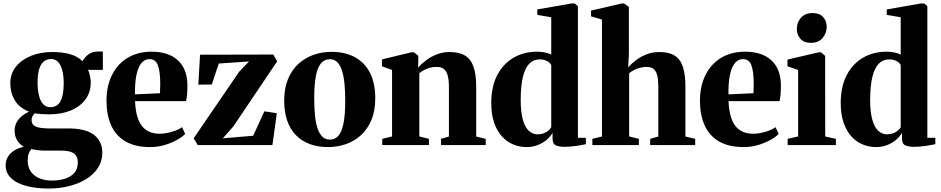

<svg xmlns="http://www.w3.org/2000/svg" viewBox="-20 -838 5436 1109"><path d="M261 251Q213 251 168.5 243.8Q124 236.5 89 220.8Q54 205 33.2 179.2Q12.5 153.5 12.5 116.5Q12.5 89 26 67.2Q39.5 45.5 63.2 30.8Q87 16 117.5 10Q90.5 -6.5 77.5 -30Q64.5 -53.5 64.5 -84.5Q64.5 -108.5 74.8 -128.8Q85 -149 103.8 -165.2Q122.5 -181.5 148 -193Q91 -215.5 65.2 -259Q39.5 -302.5 39.5 -356.5Q39.5 -413 72.5 -453.5Q105.5 -494 160.2 -515.8Q215 -537.5 280.5 -537.5Q341.5 -537.5 385 -525Q428.5 -512.5 456.5 -484.5Q468 -507 490.8 -523.8Q513.5 -540.5 546 -540.5H574V-434.5H487.5Q492.5 -428 496 -415.2Q499.5 -402.5 501.8 -387.8Q504 -373 504 -361Q504 -304.5 473.2 -263.2Q442.5 -222 388.5 -199.8Q334.5 -177.5 264.5 -177.5Q243 -177.5 220.2 -179Q197.5 -180.5 181 -183.5Q172 -175 167.2 -166Q162.5 -157 162.5 -144Q162.5 -118 186.5 -107Q210.5 -96 271.5 -96H380.5Q442.5 -96 484.8 -79.8Q527 -63.5 549 -32.2Q571 -1 571 43.5Q571 92 546.5 130.5Q522 169 478.8 195.8Q435.5 222.5 379.5 236.8Q323.5 251 261 251ZM278 205Q322 205 356.2 194Q390.5 183 410 159.8Q429.5 136.5 429.5 100Q429.5 77 419.8 61.8Q410 46.5 388.8 39.2Q367.5 32 333 32H238.5Q216 32 196 29.2Q176 26.5 161 23Q152.5 33 146.2 48.2Q140 63.5 140 89Q140 128 158.5 153.8Q177 179.5 208.2 192Q239.5 204.5 278 205ZM271 -219Q310.5 -219 329.2 -253Q348 -287 348 -358Q348 -399.5 340 -430.8Q332 -462 316 -479.5Q300 -497 275.5 -497Q250 -497 232.5 -482.5Q215 -468 206 -438Q197 -408 197 -361.5Q197 -320 204.8 -287.5Q212.5 -255 228.8 -237Q245 -219 271 -219Z M848.5 11.5Q760 11.5 704 -21.8Q648 -55 621.5 -115.2Q595 -175.5 595 -256Q595 -322.5 614 -374.8Q633 -427 667.5 -464Q702 -501 749.5 -520.2Q797 -539.5 854 -539.5Q953 -539.5 1007 -490Q1061 -440.5 1062.5 -348.5Q1062.5 -315 1060.5 -291.5Q1058.5 -268 1054.5 -254H760Q762 -205 771.8 -169.5Q781.5 -134 799.2 -111Q817 -88 842.8 -76.8Q868.5 -65.5 902 -65.5Q935 -65.5 972.5 -76.5Q1010 -87.5 1031.5 -103.5L1049.5 -64.5Q1035 -48.5 1004.2 -31Q973.5 -13.5 933 -1Q892.5 11.5 848.5 11.5ZM759.5 -293 904 -299.5Q904.5 -314 904.8 -327Q905 -340 905.5 -354.5Q905.5 -423 892.5 -459.8Q879.5 -496.5 843 -496.5Q825.5 -496.5 810.2 -486Q795 -475.5 783.2 -451.8Q771.5 -428 765.2 -389Q759 -350 759.5 -293Z M1418.5 -483 1243.5 -471 1203.5 -350 1125.5 -349 1135.5 -522 1558.5 -523 1581 -484 1328 -108 1267 -39 1442.5 -54 1507 -195 1579 -184 1553.5 0H1122.5L1098.5 -39L1362 -424.5Z M1621.5 -256.5Q1621.5 -329 1643.8 -382Q1666 -435 1704.5 -469.8Q1743 -504.5 1791.8 -521.5Q1840.5 -538.5 1894 -538.5Q1974 -538.5 2030.8 -507.2Q2087.5 -476 2117.5 -416.2Q2147.5 -356.5 2147.5 -270.5Q2147.5 -197.5 2125 -144.2Q2102.5 -91 2064.2 -56.5Q2026 -22 1977 -5.2Q1928 11.5 1875 11.5Q1816 11.5 1769 -6Q1722 -23.5 1689 -57.5Q1656 -91.5 1638.8 -141.5Q1621.5 -191.5 1621.5 -256.5ZM1886 -31.5Q1916 -31.5 1935.5 -55Q1955 -78.5 1964.5 -128.2Q1974 -178 1974 -255.5Q1974 -309.5 1969.8 -353.8Q1965.5 -398 1955.5 -429.8Q1945.5 -461.5 1928.2 -478.8Q1911 -496 1885.5 -496Q1854.5 -496 1834.2 -472.5Q1814 -449 1804.5 -399.2Q1795 -349.5 1795 -270.5Q1795 -217 1799.2 -173Q1803.5 -129 1814 -97.2Q1824.5 -65.5 1842 -48.5Q1859.5 -31.5 1886 -31.5Z M2244.5 -50V-434L2186.5 -455V-495L2356.5 -536H2370.5L2396 -516V-478.5L2394.5 -447.5Q2414 -469.5 2441.8 -490.2Q2469.5 -511 2503.8 -524.2Q2538 -537.5 2577.5 -537.5Q2631.5 -537.5 2665.2 -517.5Q2699 -497.5 2714.8 -453.5Q2730.5 -409.5 2730.5 -337V-49.5L2785.5 -36V0H2527.5V-36L2573 -49.5V-335.5Q2573 -375 2566.2 -400.8Q2559.5 -426.5 2544.2 -439Q2529 -451.5 2502.5 -451.5Q2478.5 -451.5 2460.2 -446Q2442 -440.5 2427.5 -432.2Q2413 -424 2402 -415.5V-50L2457.5 -36V0H2188V-36Z M3021 11.5Q2980.5 11.5 2944 -3.8Q2907.5 -19 2879 -50.2Q2850.5 -81.5 2834 -129.5Q2817.5 -177.5 2817.5 -242.5Q2817.5 -337.5 2852 -403.8Q2886.5 -470 2946.5 -504.8Q3006.5 -539.5 3083 -539.5Q3107.5 -539.5 3129.5 -534.5Q3151.5 -529.5 3164 -522.5V-738.5L3083.5 -752V-783.5L3280.5 -818H3300L3318 -802V-42H3364V-5Q3346 -1 3310.5 4.5Q3275 10 3240.5 10Q3210.5 10 3191 1.8Q3171.5 -6.5 3171.5 -37V-71.5Q3160.5 -50.5 3138.8 -31.5Q3117 -12.5 3086.8 -0.5Q3056.5 11.5 3021 11.5ZM3085.5 -62Q3105 -62 3120.2 -68Q3135.5 -74 3146.8 -83.2Q3158 -92.5 3164 -102.5V-462.5Q3156 -477.5 3138 -486.2Q3120 -495 3097.5 -495Q3061.5 -495 3037.2 -470.2Q3013 -445.5 3000.5 -394.5Q2988 -343.5 2987.5 -263.5Q2987.5 -188 3000.8 -143.8Q3014 -99.5 3036.2 -80.8Q3058.5 -62 3085.5 -62Z M3457 -49.5V-725L3394 -743.5V-777L3571.5 -818H3584L3612.5 -798V-528.5L3608.5 -449.5Q3626.5 -470 3653.2 -490.2Q3680 -510.5 3714.2 -524Q3748.5 -537.5 3789 -537.5Q3844 -537.5 3877 -516.8Q3910 -496 3924.5 -451.5Q3939 -407 3939 -335.5V-49.5L3995.5 -36V0H3735.5V-36L3782.5 -49.5V-335Q3782.5 -374.5 3776.8 -400.2Q3771 -426 3756.2 -438.8Q3741.5 -451.5 3714.5 -451.5Q3694 -451.5 3675.2 -446.2Q3656.5 -441 3641 -432.8Q3625.5 -424.5 3614 -415.5V-50L3670 -36V0H3401.5V-36Z M4276.5 11.5Q4188 11.5 4132 -21.8Q4076 -55 4049.5 -115.2Q4023 -175.5 4023 -256Q4023 -322.5 4042 -374.8Q4061 -427 4095.5 -464Q4130 -501 4177.5 -520.2Q4225 -539.5 4282 -539.5Q4381 -539.5 4435 -490Q4489 -440.5 4490.5 -348.5Q4490.5 -315 4488.5 -291.5Q4486.5 -268 4482.5 -254H4188Q4190 -205 4199.8 -169.5Q4209.5 -134 4227.2 -111Q4245 -88 4270.8 -76.8Q4296.5 -65.5 4330 -65.5Q4363 -65.5 4400.5 -76.5Q4438 -87.5 4459.5 -103.5L4477.5 -64.5Q4463 -48.5 4432.2 -31Q4401.5 -13.5 4361 -1Q4320.5 11.5 4276.5 11.5ZM4187.5 -293 4332 -299.5Q4332.5 -314 4332.8 -327Q4333 -340 4333.5 -354.5Q4333.5 -423 4320.5 -459.8Q4307.5 -496.5 4271 -496.5Q4253.5 -496.5 4238.2 -486Q4223 -475.5 4211.2 -451.8Q4199.5 -428 4193.2 -389Q4187 -350 4187.5 -293Z M4529.5 0V-36L4590 -50V-434L4528.5 -455V-494L4710 -536H4722L4746 -515.5L4746.5 -49.5L4808 -36V0ZM4662.5 -590.5Q4623.5 -590.5 4603 -614.2Q4582.5 -638 4582.5 -670Q4582.5 -708.5 4606.2 -735.5Q4630 -762.5 4674 -762.5H4675Q4714 -762.5 4734.5 -739.5Q4755 -716.5 4755 -684Q4755 -646 4731.2 -618.2Q4707.5 -590.5 4663.5 -590.5Z M5039.5 11.5Q4999 11.5 4962.5 -3.8Q4926 -19 4897.5 -50.2Q4869 -81.5 4852.5 -129.5Q4836 -177.5 4836 -242.5Q4836 -337.5 4870.5 -403.8Q4905 -470 4965 -504.8Q5025 -539.5 5101.5 -539.5Q5126 -539.5 5148 -534.5Q5170 -529.5 5182.5 -522.5V-738.5L5102 -752V-783.5L5299 -818H5318.5L5336.5 -802V-42H5382.5V-5Q5364.5 -1 5329 4.5Q5293.5 10 5259 10Q5229 10 5209.5 1.8Q5190 -6.5 5190 -37V-71.5Q5179 -50.5 5157.2 -31.5Q5135.5 -12.5 5105.2 -0.5Q5075 11.5 5039.5 11.5ZM5104 -62Q5123.5 -62 5138.8 -68Q5154 -74 5165.2 -83.2Q5176.5 -92.5 5182.5 -102.5V-462.5Q5174.5 -477.5 5156.5 -486.2Q5138.5 -495 5116 -495Q5080 -495 5055.8 -470.2Q5031.5 -445.5 5019 -394.5Q5006.5 -343.5 5006 -263.5Q5006 -188 5019.2 -143.8Q5032.5 -99.5 5054.8 -80.8Q5077 -62 5104 -62Z"/></svg>

Font: Merriweather 96pt ExtraBold
Style: Regular
Weight: 800
Version: Version 2.100